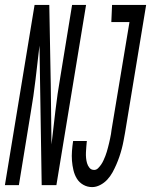

<svg xmlns="http://www.w3.org/2000/svg" viewBox="-62 -755 616 783"><path d="M314 8Q294 8 277.5 -1.5Q261 -11 251.5 -26.5Q242 -42 237.5 -61Q233 -80 231.5 -99.5Q230 -119 231.5 -139Q233 -159 236 -179L237 -180H293L292 -179Q291 -168 290 -156.5Q289 -145 288.5 -133.5Q288 -122 289 -111Q290 -100 293 -89.5Q296 -79 303 -70.5Q310 -62 322 -62Q331 -62 338 -69Q345 -76 350.5 -84Q356 -92 360 -101Q364 -110 367.5 -118.5Q371 -127 373.5 -136Q376 -145 378.5 -154Q381 -163 383 -172Q385 -181 387 -190Q389 -199 390.5 -208Q392 -217 393 -226L466 -665H392L395 -735H534L448 -214Q445 -198 442 -181.5Q439 -165 434.5 -148Q430 -131 424.5 -115Q419 -99 412 -83Q405 -67 396.5 -51.5Q388 -36 375.5 -22.5Q363 -9 346.5 -0.5Q330 8 314 8ZM-42 0 79 -735H139L145 -411L148 -166Q156 -235 164 -303.5Q172 -372 184 -441L232 -735H289L168 0H108L99 -569Q91 -500 83 -431.5Q75 -363 63 -294L15 0Z"/></svg>

Font: Iosevka Custom
Style: Italic
Weight: 400
Italic angle: -9°
Monospace: yes
Designer: Belleve Invis
Foundry: Belleve Invis
Version: Version 30.3.3; ttfautohint (v1.8.3)